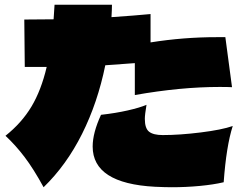

<svg xmlns="http://www.w3.org/2000/svg" viewBox="-20 -784 1040 806"><path d="M546 -519 422 -510Q390 -353 324.5 -222Q259 -91 163 2Q121 -75 83 -125Q45 -175 3 -214Q71 -268 112 -336.5Q153 -405 176 -503H84L82 -702L205 -703L209 -764H450Q450 -746 448 -712Q550 -719 612 -725V-606Q750 -628 890 -628H926L954 -418Q937 -419 902 -419Q738 -419 546 -385ZM957 -255Q930 -171 919 -19Q877 -9 819 -3.5Q761 2 701 2Q674 2 630 0Q369 -14 369 -169Q369 -226 404 -302Q466 -309 516.5 -320.5Q567 -332 595 -344Q588 -302 588 -285Q588 -245 606 -231Q624 -217 663 -217Q734 -217 822.5 -228Q911 -239 957 -255Z"/></svg>

Font: Mantou Sans
Style: Regular
Weight: 400
Designer: Mant0u / artakana
Foundry: Mant0u / artakana
Version: Version 1.001;October 22, 2023;FontCreator 14.0.0.2901 64-bi